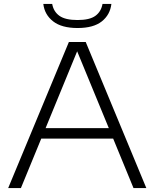

<svg xmlns="http://www.w3.org/2000/svg" viewBox="-20 -953 784 973"><path d="M656.5 0 553.5 -250.5H189L86 0H21.5L329 -740H414.5L721.5 0ZM211 -303.5H531.5L371 -693ZM199.5 -933H244.5Q251.5 -894 281.2 -872.8Q311 -851.5 373 -851.5Q434.5 -851.5 463.5 -872.8Q492.5 -894 499.5 -933H544.5Q538 -878 495.8 -844.5Q453.5 -811 373 -811Q292.5 -811 249.2 -844.8Q206 -878.5 199.5 -933Z"/></svg>

Font: Encode Sans Expanded Light
Style: Regular
Weight: 300
Width: 7
Designer: Multiple Designers
Foundry: Impallari Type
Version: Version 2.000